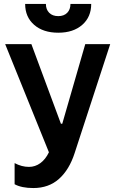

<svg xmlns="http://www.w3.org/2000/svg" viewBox="-20 -741 575 962"><path d="M106 -721.2H210Q210 -693.4 226.6 -676.8Q243.2 -660.2 272 -660.2Q300.3 -660.2 316.7 -676.8Q333 -693.4 333 -721.2H437Q437 -655.8 392.1 -616.5Q347.2 -577.1 272 -577.1Q196.3 -577.1 151.1 -616.5Q106 -655.8 106 -721.2ZM147 201.2Q88.4 201.2 53.2 182.1V76.2Q88.9 95.2 125 95.2Q156.2 95.2 182.1 76.4Q208 57.6 225.1 22L5.9 -520H137.2L285.2 -121.1H292L407.2 -520H532.2L354 25.9Q327.1 109.4 275.6 155.3Q224.1 201.2 147 201.2Z"/></svg>

Font: Fixel Text SemiBold
Style: Regular
Weight: 600
Width: 4
Designer: AlfaBravo + MacPaw
Foundry: Kyrylo Tkachov, Marchela Mozhyna, Serhii Makarenko, Maria Weinstein, Zakhar Kryvoshyya
Version: Version 1.211